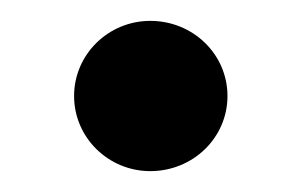

<svg xmlns="http://www.w3.org/2000/svg" viewBox="-20 -380 288 184"><path d="M124 -216C165 -216 198 -248 198 -288C198 -328 165 -360 124 -360C84 -360 51 -328 51 -288C51 -248 84 -216 124 -216Z"/></svg>

Font: LaHaus Display SemiBold
Style: Regular
Weight: 600
Designer: We are Make, BastardaType, Dalton Maag Ltd
Foundry: BastardaType, Dalton Maag Ltd
Version: Version 3.100;Glyphs 3.3 (3331)